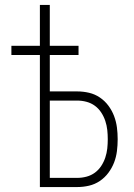

<svg xmlns="http://www.w3.org/2000/svg" viewBox="-20 -755 540 775"><path d="M141 0V-533H26V-570H141V-735H181V-570H297V-533H181V-386H292Q316 -386 339.5 -380.5Q363 -375 383 -361.5Q403 -348 417.5 -328.5Q432 -309 440.5 -286.5Q449 -264 452 -240.5Q455 -217 455 -193Q455 -169 452 -145Q449 -121 440.5 -99Q432 -77 417.5 -57.5Q403 -38 383 -24.5Q363 -11 339.5 -5.5Q316 0 292 0ZM292 -37Q311 -37 329.5 -42Q348 -47 363 -58Q378 -69 388.5 -85Q399 -101 405 -119Q411 -137 413 -155.5Q415 -174 415 -193Q415 -212 413 -230.5Q411 -249 405 -267Q399 -285 388.5 -301Q378 -317 363 -328Q348 -339 329.5 -344Q311 -349 292 -349H181V-37Z"/></svg>

Font: Iosevka Extralight
Style: Regular
Weight: 200
Monospace: yes
Designer: Belleve Invis
Foundry: Belleve Invis
Version: Version 32.0.1; ttfautohint (v1.8.4)